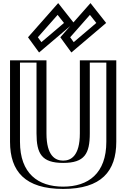

<svg xmlns="http://www.w3.org/2000/svg" viewBox="-20 -1219 825 1254"><path d="M526.5 -825H714.5V-293C714.5 -89 602.5 15 392.5 15C182.5 15 70.5 -89 70.5 -293V-825H258.5V-348C258.5 -210 300.5 -170 392.5 -170C484.5 -170 526.5 -210 526.5 -348ZM396.5 -976 569.5 -1172 651.5 -1068 452.5 -899ZM185.5 -976 358.5 -1172 440.5 -1068 241.5 -899ZM541.5 -810H699.5V-293C699.5 -96.8 596 0 392.5 0C189 0 85.5 -96.8 85.5 -293V-810H243.5V-348C243.5 -205.9 291.9 -155 392.5 -155C493.1 -155 541.5 -205.9 541.5 -348ZM415.7 -975.1 455.1 -920.9 630.8 -1070.1 568.9 -1148.6ZM204.7 -975.1 357.9 -1148.6 419.8 -1070.1 244.1 -920.9ZM541.5 -810V-348C541.5 -205.9 493.1 -155 392.5 -155C291.9 -155 243.5 -205.9 243.5 -348V-810H85.5V-293C85.5 -96.8 189 0 392.5 0C596 0 699.5 -96.8 699.5 -293V-810ZM415.7 -975.1 568.9 -1148.6 630.8 -1070.1 455.1 -920.9ZM204.7 -975.1 244.1 -920.9 419.8 -1070.1 357.9 -1148.6ZM526.5 -825V-348C526.5 -210.2 484.1 -170 392.5 -170C300.8 -170 258.5 -210.2 258.5 -348V-825H70.5V-293C70.5 -89.1 182.6 15 392.5 15C602.4 15 714.5 -89.1 714.5 -293V-825ZM396.5 -976 452.5 -899 651.5 -1068 569.5 -1172ZM185.5 -976 241.5 -899 440.5 -1068 358.5 -1172ZM566.5 -810H674.5V-293C674.5 -85.9 556.6 0 392.5 0C228.4 0 110.5 -85.9 110.5 -293V-810H218.5V-348C218.5 -215.4 252.1 -155 392.5 -155C532.9 -155 566.5 -215.4 566.5 -348ZM438.3 -975.6 567.3 -1121.8 609 -1069 461.4 -943.7ZM227.3 -975.6 356.3 -1121.8 398 -1069 250.4 -943.7ZM501.5 -825V-348C501.5 -200.5 443.4 -170 392.5 -170C341.5 -170 283.5 -200.5 283.5 -348V-825H45.5V-293C45.5 -99.9 143.5 15 392.5 15C641.5 15 739.5 -99.9 739.5 -293V-825ZM373.9 -975.5 446.2 -876.2 673.3 -1069 571 -1198.8ZM162.9 -975.5 235.2 -876.2 462.3 -1069 360 -1198.8Z"/></svg>

Font: Hussar Outliner
Style: Regular
Weight: 700
Foundry: Cannot Into Space Fonts
Version: Version 0.92